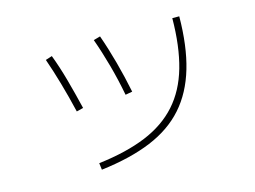

<svg xmlns="http://www.w3.org/2000/svg" viewBox="-84 -719 1168 881"><g transform="rotate(-15 500.0 -278.5)"><path d="M296 -14Q429 -30 522.5 -68.5Q616 -107 675.5 -173.5Q735 -240 763 -338Q791 -436 792 -570H825Q824 -429 793.5 -325.5Q763 -222 700.5 -151.5Q638 -81 539 -40Q440 1 300 18ZM258 -270Q240 -346 221 -412Q202 -478 182 -535L213 -545Q235 -487 253.5 -420Q272 -353 290 -278ZM494 -286Q480 -360 460.5 -431Q441 -502 418 -566L450 -575Q473 -510 492.5 -438Q512 -366 527 -292Z"/></g></svg>

Font: M PLUS 1 ExtraLight
Style: Regular
Weight: 250
Version: Version 1.001